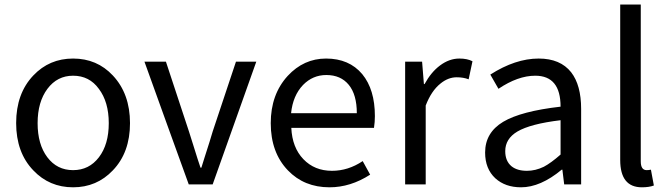

<svg xmlns="http://www.w3.org/2000/svg" viewBox="-20 -797 2890 830"><path d="M295.9 12.7Q193.4 12.7 124 -60.5Q49.8 -137.7 49.8 -265.1Q49.8 -392.6 124 -470.7Q193.4 -543.9 295.9 -543.9Q399.4 -543.9 467.8 -470.7Q542 -391.6 542 -264.6Q542 -137.7 467.8 -60.5Q398.4 12.7 295.9 12.7ZM295.9 -61.5Q365.2 -61.5 407.7 -117.2Q450.2 -172.9 450.2 -264.6Q450.2 -356.4 407.2 -413.1Q366.2 -469.7 295.9 -469.7Q227.5 -469.7 185.1 -413.1Q142.6 -356.4 142.6 -264.6Q142.6 -172.9 184.6 -117.2Q226.6 -61.5 295.9 -61.5Z M795.9 0 700.2 -264.6 604.5 -530.3H697.3L796.9 -228.5Q802.7 -209 815.4 -169.9Q835.9 -103.5 846.7 -72.3H850.6Q855.5 -86.9 864.3 -116.2Q888.7 -191.4 899.4 -228.5L1000 -530.3H1087.9L899.4 0Z M1404.3 12.7Q1294.9 12.7 1224.6 -60.5Q1150.4 -137.7 1150.4 -264.6Q1150.4 -388.7 1223.6 -468.8Q1293 -543.9 1389.6 -543.9Q1489.3 -543.9 1545.9 -476.6Q1600.6 -410.2 1600.6 -294.9Q1600.6 -269.5 1596.7 -244.1H1418H1239.3Q1243.2 -159.2 1291.5 -108.9Q1339.8 -58.6 1415 -58.6Q1485.4 -58.6 1547.9 -100.6L1580.1 -42Q1495.1 12.7 1404.3 12.7ZM1238.3 -307.6H1379.9H1522.5Q1522.5 -387.7 1487.8 -430.2Q1453.1 -472.7 1390.6 -472.7Q1332 -472.7 1290 -429.7Q1246.1 -383.8 1238.3 -307.6Z M1731.4 0V-264.6V-530.3H1804.7L1812.5 -433.6H1815.4Q1843.8 -485.4 1881.8 -513.7Q1921.9 -543.9 1965.8 -543.9Q2000 -543.9 2022.5 -532.2L2005.9 -454.1Q1983.4 -462.9 1954.1 -462.9Q1917 -462.9 1883.8 -435.5Q1844.7 -404.3 1820.3 -340.8V0Z M2232.4 12.7Q2164.1 12.7 2121.1 -26.4Q2077.1 -67.4 2077.1 -137.7Q2077.1 -223.6 2155.3 -270.5Q2232.4 -316.4 2403.3 -335.9Q2403.3 -469.7 2293.9 -469.7Q2218.8 -469.7 2134.8 -413.1L2099.6 -474.6Q2208 -543.9 2308.6 -543.9Q2402.3 -543.9 2449.2 -484.4Q2492.2 -428.7 2492.2 -326.2V-163.1V0H2418.9L2411.1 -63.5H2408.2Q2316.4 12.7 2232.4 12.7ZM2257.8 -58.6Q2294.9 -58.6 2331.1 -76.2Q2362.3 -92.8 2403.3 -128.9V-203.1V-277.3Q2273.4 -261.7 2216.8 -228.5Q2164.1 -197.3 2164.1 -143.6Q2164.1 -100.6 2191.4 -78.1Q2215.8 -58.6 2257.8 -58.6Z M2754.9 12.7Q2661.1 12.7 2661.1 -105.5V-777.3H2750V-438.5V-99.6Q2750 -61.5 2775.4 -61.5Q2784.2 -61.5 2793.9 -63.5L2806.6 4.9Q2786.1 12.7 2754.9 12.7Z"/></svg>

Font: Bpmf GenSeki Gothic R
Style: R
Weight: 400
Foundry: But Ko
Version: Version 1.320